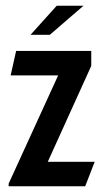

<svg xmlns="http://www.w3.org/2000/svg" viewBox="-20 -647 360 667"><path d="M10 -9 182 -385H17L36 -470H297V-418L146 -85H309L276 0H10ZM86 -526 177 -627H270L153 -526Z"/></svg>

Font: Smooch Sans Thin
Style: Bold
Weight: 700
Version: Version 1.010